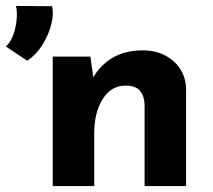

<svg xmlns="http://www.w3.org/2000/svg" viewBox="-80 -628 720 648"><path d="M12 -423 -60 -471Q-38 -492 -28.5 -532.5Q-19 -573 -26 -608L96 -607Q102 -579 92.5 -543.5Q83 -508 62.5 -475.5Q42 -443 12 -423ZM225 -437 235 -367Q258 -408 300 -433Q342 -458 402 -458Q464 -458 505.5 -421.5Q547 -385 548 -327V0H408V-275Q407 -304 392.5 -321.5Q378 -339 344 -339Q295 -339 266.5 -293.5Q238 -248 238 -178V0H98V-437Z"/></svg>

Font: Reem Kufi Ink
Style: Bold
Weight: 700
Designer: Khaled Hosny
Version: Version 1.002